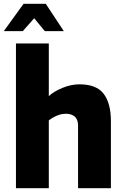

<svg xmlns="http://www.w3.org/2000/svg" viewBox="-34 -991 652 1011"><path d="M50 -762H223V-485Q250 -510 295.5 -528.5Q341 -547 384 -547Q474 -547 512 -497Q550 -447 550 -353V0H377V-330Q377 -362 359.5 -377Q342 -392 314 -392Q289 -392 265.5 -382Q242 -372 223 -357V0H50ZM90 -971H207L302 -827H202L146 -895L86 -827H-14Z"/></svg>

Font: Exo ExtraBold
Style: Regular
Weight: 800
Designer: Natanael Gama
Foundry: Natanael Gama
Version: Version 1.500